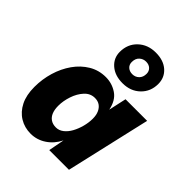

<svg xmlns="http://www.w3.org/2000/svg" viewBox="-225 -931 1068 1068"><g transform="rotate(45 309.5 -397.0)"><path d="M200 9Q152 9 113.5 -14.5Q75 -38 53 -82Q31 -126 31 -190Q31 -251 48 -308Q65 -365 97 -410.5Q129 -456 174 -483Q219 -510 274 -510Q323 -510 363 -483Q403 -456 415 -395L438 -500H608L493 0H338L356 -94Q332 -46 290.5 -18.5Q249 9 200 9ZM275 -115Q299 -115 319.5 -131Q340 -147 354.5 -173.5Q369 -200 377.5 -232Q386 -264 386 -295Q386 -323 377 -343Q368 -363 352 -374Q336 -385 313 -385Q277 -385 251.5 -357Q226 -329 212.5 -288.5Q199 -248 199 -210Q199 -180 207.5 -159Q216 -138 233 -126.5Q250 -115 275 -115ZM374 -803Q435 -803 471 -771Q507 -739 507 -689Q507 -629 466.5 -590Q426 -551 363 -551Q303 -551 266 -583Q229 -615 229 -664Q229 -725 270 -764Q311 -803 374 -803ZM371 -729Q349 -729 332.5 -714Q316 -699 316 -671Q316 -650 330 -637.5Q344 -625 366 -625Q389 -625 405 -640.5Q421 -656 421 -683Q421 -703 407.5 -716Q394 -729 371 -729Z"/></g></svg>

Font: Kantumruy Pro
Style: Italic
Weight: 400
Italic angle: -13°
Designer: Sovichet Tep
Foundry: Sovichet Tep
Version: Version 1.002